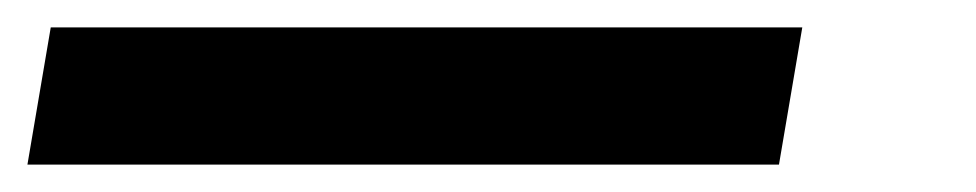

<svg xmlns="http://www.w3.org/2000/svg" viewBox="-31 17 712 140"><path d="M-11 137 6 37H554L537 137Z"/></svg>

Font: DeepMind Sans Medium
Style: Italic
Weight: 500
Italic angle: -10°
Designer: Jonny Pinhorn / Modifications: Colophon Foundry
Foundry: Colophon Foundry
Version: Version 1.002; ttfautohint (v1.8.2)